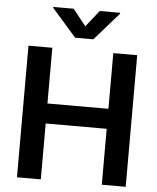

<svg xmlns="http://www.w3.org/2000/svg" viewBox="-62 -1004 867 1057"><g transform="rotate(5 372.0 -476.0)"><path d="M301.8 -951.7H189.3V-946.7L323.9 -793.3H424.4L558.6 -946.7V-951.7H446L373.9 -860.8ZM71.7 0H203.5V-308.9H540.5V0H672.6V-727.3H540.5V-419.4H203.5V-727.3H71.7Z"/></g></svg>

Font: TID UI Semi Bold
Style: Regular
Weight: 600
Designer: The TID Project Authors
Foundry: Bakken & Bæck
Version: Version 1.001;hotconv 1.0.109;makeotfexe 2.5.65596